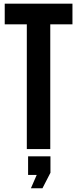

<svg xmlns="http://www.w3.org/2000/svg" viewBox="-20 -820 424 1056"><path d="M127.5 0V-686H6V-800H378.5V-686H256.5V0ZM150 215.5 182 142H134.5V40H257.5V130L213.5 215.5Z"/></svg>

Font: Big Shoulders Display Thin ExtraBold
Style: Regular
Weight: 800
Version: Version 2.002